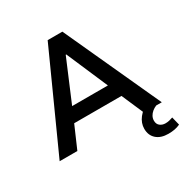

<svg xmlns="http://www.w3.org/2000/svg" viewBox="-200 -866 1175 1221"><g transform="rotate(-30 387.0 -255.0)"><path d="M0 0 319 -705H427L750 0H619L533 -198L585 -163H162L216 -198L130 0ZM372 -567 231 -233 205 -264H541L520 -233L376 -567ZM687 195Q632 195 600.5 167Q569 139 569 91Q569 49 597 13Q625 -23 671 -42L709 0Q692 7 678 18.5Q664 30 656 45Q648 60 648 77Q648 102 664.5 115Q681 128 704 128Q719 128 732 125Q745 122 759 117L774 178Q755 187 734 191Q713 195 687 195Z"/></g></svg>

Font: Mulish ExtraLight
Style: Bold
Weight: 700
Version: Version 3.603